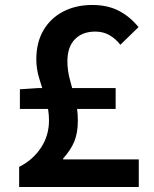

<svg xmlns="http://www.w3.org/2000/svg" viewBox="-20 -752 620 772"><path d="M57 0V-81Q111 -108 144 -157Q177 -206 177 -268Q177 -309 164.5 -350.5Q152 -392 139 -432.5Q126 -473 126 -513Q126 -581 154.5 -630Q183 -679 234 -705.5Q285 -732 351 -732Q413 -732 458 -708.5Q503 -685 537 -643L464 -572Q444 -597 419.5 -611Q395 -625 363 -625Q311 -625 281 -594Q251 -563 251 -506Q251 -468 261.5 -430Q272 -392 282.5 -352Q293 -312 293 -267Q293 -217 278.5 -182.5Q264 -148 234 -115V-111H538V0ZM60 -314V-393L135 -398H445V-314Z"/></svg>

Font: Noto Sans JP SemiBold
Style: Regular
Weight: 600
Designer: Ryoko NISHIZUKA  (kana, bopomofo & ideographs); Paul D. Hunt (Latin, Greek & Cyrillic); Sandoll Communications , Soo-you
Foundry: Adobe
Version: Version 2.004-H2;hotconv 1.0.118;makeotfexe 2.5.65603